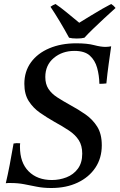

<svg xmlns="http://www.w3.org/2000/svg" viewBox="-20 -928 599 962"><path d="M537 -696Q531 -653 524.5 -607Q518 -561 513 -510Q504 -509 495.5 -508.5Q487 -508 478 -508Q477 -551 466.5 -588.5Q456 -626 430 -649.5Q404 -673 353 -673Q292 -673 249.5 -637.5Q207 -602 207 -542Q207 -507 222.5 -483Q238 -459 266.5 -440.5Q295 -422 333 -401Q372 -380 408 -355Q444 -330 467 -293.5Q490 -257 490 -200Q490 -136 458 -88Q426 -40 369 -13Q312 14 237 14Q197 14 164.5 7.5Q132 1 101 -5Q70 -11 34 -11Q27 -11 20.5 -11Q14 -11 9 -10Q19 -52 28.5 -101.5Q38 -151 48 -209Q63 -212 81 -210Q80 -203 80 -199Q80 -195 80 -193Q80 -113 123.5 -69.5Q167 -26 240 -26Q278 -26 313 -39.5Q348 -53 370 -82.5Q392 -112 392 -158Q392 -199 374.5 -226Q357 -253 325.5 -274Q294 -295 252 -318Q215 -339 180.5 -363Q146 -387 124 -421.5Q102 -456 102 -508Q102 -570 135 -615.5Q168 -661 227 -686Q286 -711 362 -711Q417 -711 451 -702Q485 -693 509 -693Q515 -693 523.5 -694Q532 -695 537 -696ZM377 -814Q403 -830 434 -849Q465 -868 493 -884Q521 -900 537 -908Q550 -900 559 -888Q532 -864 502.5 -836.5Q473 -809 446.5 -783.5Q420 -758 403 -739Q389 -735 365 -735Q341 -735 326 -739Q305 -778 279.5 -820.5Q254 -863 233 -894Q245 -903 258 -908Q281 -893 314.5 -865.5Q348 -838 377 -814Z"/></svg>

Font: Tiro Devanagari Marathi
Style: Italic
Weight: 400
Italic angle: -11°
Designer: Devanagari: John Hudson & Fiona Ross, assisted by Paul Hanslow. Latin: John Hudson with Paul Hanslow, assisted by Kaja S
Foundry: Tiro Typeworks Ltd.
Version: Version 1.52